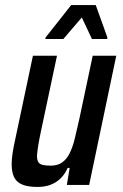

<svg xmlns="http://www.w3.org/2000/svg" viewBox="-20 -730 485 758"><path d="M128 8Q90 8 67.5 -1.5Q45 -11 35.5 -31Q26 -51 26 -82Q26 -102 30 -127.5Q34 -153 41 -184L110 -510H205L143 -218Q135 -181 131 -156Q127 -131 126 -116Q126 -99 131 -90.5Q136 -82 148.5 -79Q161 -76 180 -76Q207 -76 225 -88.5Q243 -101 255 -125Q267 -149 275.5 -184Q284 -219 294 -264L346 -510H439L332 0H244L255 -67H247Q236 -42 219 -25.5Q202 -9 179.5 -0.5Q157 8 128 8ZM159 -576 160 -582 261 -710H358L404 -582L403 -576H343L303 -661L230 -576Z"/></svg>

Font: Saira Condensed Medium
Style: Italic
Weight: 500
Width: 3
Italic angle: -12°
Designer: Hector Gatti with collaboration of the Omnibus-Type team
Foundry: Omnibus-Type
Version: Version 1.101